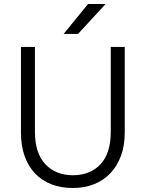

<svg xmlns="http://www.w3.org/2000/svg" viewBox="-20 -935 730 962"><path d="M345 7Q286 7 238 -11.5Q190 -30 156 -65.5Q122 -101 103.5 -152.5Q85 -204 85 -270V-700H155V-275Q155 -168 207 -112.5Q259 -57 345 -57Q432 -57 483.5 -112Q535 -167 535 -275V-700H605V-270Q605 -205 586 -154Q567 -103 533 -67Q499 -31 451 -12Q403 7 345 7ZM421 -915H509L371 -765H299Z"/></svg>

Font: PT Root UI
Style: Regular
Weight: 400
Designer: Vitaly Kuzmin
Foundry: ParaType Ltd.
Version: Version 2.001G